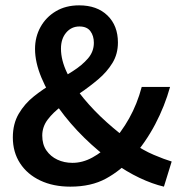

<svg xmlns="http://www.w3.org/2000/svg" viewBox="-20 -686 679 718"><path d="M243 12Q179 12 130.5 -11Q82 -34 55 -75.5Q28 -117 28 -172Q28 -223 50 -260.5Q72 -298 106.5 -325.5Q141 -353 179.5 -375.5Q218 -398 252.5 -420Q287 -442 309 -467.5Q331 -493 331 -526Q331 -552 318 -569.5Q305 -587 277 -587Q247 -587 227.5 -564Q208 -541 208 -504Q208 -461 231 -413Q254 -365 293 -318Q332 -271 379.5 -228.5Q427 -186 475 -152Q515 -124 555 -107Q595 -90 622 -82L593 12Q550 2 501.5 -21Q453 -44 406 -78Q348 -119 295 -171Q242 -223 200.5 -280.5Q159 -338 135 -395.5Q111 -453 111 -503Q111 -548 131.5 -585Q152 -622 189 -644Q226 -666 276 -666Q343 -666 382 -628Q421 -590 421 -527Q421 -484 400.5 -450.5Q380 -417 347.5 -389.5Q315 -362 279.5 -338Q244 -314 211.5 -290Q179 -266 158.5 -239Q138 -212 138 -179Q138 -146 153.5 -123.5Q169 -101 194.5 -89Q220 -77 251 -77Q289 -77 325.5 -97Q362 -117 394 -149Q433 -190 463 -243.5Q493 -297 510 -361H616Q596 -289 560.5 -221.5Q525 -154 474 -96Q431 -48 376 -18Q321 12 243 12Z"/></svg>

Font: Mada SemiBold
Style: Regular
Weight: 600
Designer: Khaled Hosny
Version: Version 1.5